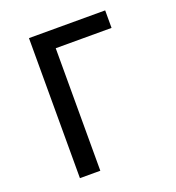

<svg xmlns="http://www.w3.org/2000/svg" viewBox="-133 -841 866 947"><g transform="rotate(-20 300.0 -367.5)"><path d="M125 0V-735H525V-643H232V0Z"/></g></svg>

Font: Iosevka Curly SmBdEx
Style: Regular
Weight: 600
Width: 7
Monospace: yes
Designer: Belleve Invis
Foundry: Belleve Invis
Version: Version 11.1.0; ttfautohint (v1.8.3)